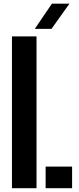

<svg xmlns="http://www.w3.org/2000/svg" viewBox="-20 -992 414 1012"><path d="M43 0V-800H172.5V0ZM220.5 0V-114H360V0ZM163.5 -840 253.5 -972.5H346L251.5 -840Z"/></svg>

Font: Big Shoulders Stencil Display Thin ExtraBold
Style: Regular
Weight: 800
Version: Version 2.001